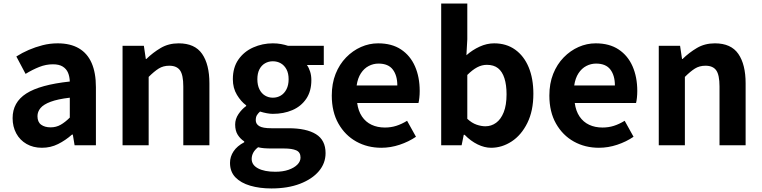

<svg xmlns="http://www.w3.org/2000/svg" viewBox="-20 -818 4291 1081"><path d="M216 14Q167 14 129.5 -7.5Q92 -29 71.5 -67Q51 -105 51 -153Q51 -242 128 -291.5Q205 -341 373 -359Q372 -387 363 -408.5Q354 -430 333.5 -443Q313 -456 278 -456Q239 -456 201 -441Q163 -426 124 -402L72 -500Q105 -521 142 -537Q179 -553 220 -563.5Q261 -574 305 -574Q376 -574 424 -546Q472 -518 496 -463Q520 -408 520 -327V0H400L390 -60H385Q349 -28 307 -7Q265 14 216 14ZM265 -101Q296 -101 321.5 -115.5Q347 -130 373 -156V-268Q305 -260 265 -245Q225 -230 208 -209.5Q191 -189 191 -164Q191 -131 211.5 -116Q232 -101 265 -101Z M670 0V-560H790L801 -486H804Q841 -522 885 -548Q929 -574 986 -574Q1077 -574 1118 -514.5Q1159 -455 1159 -349V0H1012V-331Q1012 -396 993.5 -422Q975 -448 933 -448Q899 -448 873.5 -432Q848 -416 817 -385V0Z M1508 243Q1442 243 1389 227.5Q1336 212 1305.5 180.5Q1275 149 1275 99Q1275 64 1295 34Q1315 4 1355 -17V-22Q1333 -36 1318.5 -59Q1304 -82 1304 -117Q1304 -148 1322.5 -175.5Q1341 -203 1366 -221V-225Q1337 -246 1314 -284Q1291 -322 1291 -372Q1291 -438 1322.5 -483Q1354 -528 1406 -551Q1458 -574 1516 -574Q1541 -574 1562.5 -570Q1584 -566 1602 -560H1803V-452H1708Q1719 -437 1726 -415Q1733 -393 1733 -367Q1733 -304 1704 -261.5Q1675 -219 1626 -198Q1577 -177 1516 -177Q1501 -177 1482 -180.5Q1463 -184 1444 -190Q1433 -180 1426.5 -169.5Q1420 -159 1420 -141Q1420 -120 1439.5 -108Q1459 -96 1508 -96H1604Q1705 -96 1759 -62.5Q1813 -29 1813 44Q1813 101 1775.5 145.5Q1738 190 1669.5 216.5Q1601 243 1508 243ZM1516 -268Q1541 -268 1561 -280Q1581 -292 1593 -315.5Q1605 -339 1605 -372Q1605 -405 1593 -427.5Q1581 -450 1561 -461.5Q1541 -473 1516 -473Q1492 -473 1472 -461.5Q1452 -450 1440.5 -427.5Q1429 -405 1429 -372Q1429 -339 1440.5 -315.5Q1452 -292 1472 -280Q1492 -268 1516 -268ZM1530 149Q1573 149 1604.5 138Q1636 127 1654 109Q1672 91 1672 69Q1672 39 1648 28.5Q1624 18 1579 18H1510Q1485 18 1467 16.5Q1449 15 1433 11Q1414 26 1405.5 42.5Q1397 59 1397 77Q1397 111 1433 130Q1469 149 1530 149Z M2127 14Q2049 14 1986 -21Q1923 -56 1885.5 -122Q1848 -188 1848 -280Q1848 -348 1869.5 -402Q1891 -456 1928.5 -494.5Q1966 -533 2012.5 -553.5Q2059 -574 2109 -574Q2186 -574 2238 -539.5Q2290 -505 2316.5 -444.5Q2343 -384 2343 -306Q2343 -286 2341 -267.5Q2339 -249 2336 -238H1991Q1997 -193 2018 -162Q2039 -131 2072 -115.5Q2105 -100 2147 -100Q2181 -100 2211 -109.5Q2241 -119 2272 -138L2322 -48Q2281 -20 2230 -3Q2179 14 2127 14ZM1988 -337H2217Q2217 -393 2191.5 -426.5Q2166 -460 2111 -460Q2082 -460 2056 -446.5Q2030 -433 2012 -405.5Q1994 -378 1988 -337Z M2745 14Q2708 14 2669 -5Q2630 -24 2596 -59H2591L2579 0H2464V-798H2611V-597L2606 -507Q2640 -537 2680.5 -555.5Q2721 -574 2762 -574Q2831 -574 2880.5 -538.5Q2930 -503 2956.5 -439.5Q2983 -376 2983 -290Q2983 -194 2949 -125.5Q2915 -57 2860.5 -21.5Q2806 14 2745 14ZM2713 -107Q2746 -107 2773 -126.5Q2800 -146 2816 -186Q2832 -226 2832 -287Q2832 -340 2820 -377.5Q2808 -415 2784 -434Q2760 -453 2721 -453Q2693 -453 2666.5 -439Q2640 -425 2611 -396V-149Q2637 -125 2663.5 -116Q2690 -107 2713 -107Z M3352 14Q3274 14 3211 -21Q3148 -56 3110.5 -122Q3073 -188 3073 -280Q3073 -348 3094.5 -402Q3116 -456 3153.5 -494.5Q3191 -533 3237.5 -553.5Q3284 -574 3334 -574Q3411 -574 3463 -539.5Q3515 -505 3541.5 -444.5Q3568 -384 3568 -306Q3568 -286 3566 -267.5Q3564 -249 3561 -238H3216Q3222 -193 3243 -162Q3264 -131 3297 -115.5Q3330 -100 3372 -100Q3406 -100 3436 -109.5Q3466 -119 3497 -138L3547 -48Q3506 -20 3455 -3Q3404 14 3352 14ZM3213 -337H3442Q3442 -393 3416.5 -426.5Q3391 -460 3336 -460Q3307 -460 3281 -446.5Q3255 -433 3237 -405.5Q3219 -378 3213 -337Z M3689 0V-560H3809L3820 -486H3823Q3860 -522 3904 -548Q3948 -574 4005 -574Q4096 -574 4137 -514.5Q4178 -455 4178 -349V0H4031V-331Q4031 -396 4012.5 -422Q3994 -448 3952 -448Q3918 -448 3892.5 -432Q3867 -416 3836 -385V0Z"/></svg>

Font: Noto Sans JP Thin
Style: Bold
Weight: 700
Version: Version 2.004-H2;hotconv 1.0.118;makeotfexe 2.5.65603